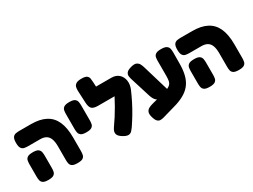

<svg xmlns="http://www.w3.org/2000/svg" viewBox="-54 -1342 2640 2001"><g transform="rotate(-30 1266.0 -341.0)"><path d="M476 9Q431 9 412 -3.5Q393 -16 388.5 -36Q384 -56 384 -77V-245Q384 -300 371 -334.5Q358 -369 330.5 -385.5Q303 -402 259 -402H116Q93 -402 71.5 -406Q50 -410 36.5 -429.5Q23 -449 23 -494Q23 -540 36.5 -559Q50 -578 71.5 -582Q93 -586 115 -586H256Q362 -586 431 -549.5Q500 -513 533.5 -438Q567 -363 567 -247V-84Q567 -61 563 -39.5Q559 -18 540.5 -4.5Q522 9 476 9ZM124 9Q79 9 60 -4.5Q41 -18 37 -39.5Q33 -61 33 -83V-232Q33 -254 37 -275Q41 -296 60 -309.5Q79 -323 125 -323Q171 -323 189.5 -309Q208 -295 212 -274Q216 -253 216 -231V-82Q216 -60 212 -39Q208 -18 189 -4.5Q170 9 124 9Z M715 -223Q670 -223 651 -237Q632 -251 628 -272Q624 -293 624 -315V-495Q624 -517 628 -538Q632 -559 651 -572.5Q670 -586 716 -586Q762 -586 780.5 -572Q799 -558 803 -537Q807 -516 807 -494V-314Q807 -292 803 -271Q799 -250 780 -236.5Q761 -223 715 -223Z M1027 3Q978 -24 969 -54.5Q960 -85 988 -125Q1020 -170 1049 -215.5Q1078 -261 1104.5 -307.5Q1131 -354 1155.5 -401.5Q1180 -449 1202 -497L1341 -383Q1313 -318 1282.5 -257.5Q1252 -197 1218.5 -141Q1185 -85 1149 -32Q1137 -15 1122.5 1Q1108 17 1085.5 20Q1063 23 1027 3ZM1335 -369 1216 -402H958Q905 -402 884 -421.5Q863 -441 860 -493L853 -642Q852 -665 857 -686Q862 -707 882.5 -720.5Q903 -734 948 -734Q994 -734 1011.5 -720Q1029 -706 1032 -685Q1035 -664 1036 -642L1039 -586H1223Q1278 -586 1311.5 -555.5Q1345 -525 1352.5 -475.5Q1360 -426 1335 -369Z M1490 45Q1468 51 1448 51.5Q1428 52 1411.5 36Q1395 20 1383 -23Q1372 -63 1381.5 -85Q1391 -107 1412 -118Q1433 -129 1456 -135L1641 -184Q1683 -198 1701.5 -215.5Q1720 -233 1724.5 -258.5Q1729 -284 1729 -321V-499Q1729 -521 1733 -540.5Q1737 -560 1756 -573Q1775 -586 1820 -586Q1865 -586 1885 -572.5Q1905 -559 1909.5 -537.5Q1914 -516 1914 -493L1913 -362Q1913 -286 1899.5 -229Q1886 -172 1857.5 -130.5Q1829 -89 1783 -59Q1737 -29 1670 -7ZM1556 -133Q1530 -144 1509.5 -161.5Q1489 -179 1473 -225L1397 -468Q1390 -490 1388 -511Q1386 -532 1400.5 -550.5Q1415 -569 1459 -581Q1503 -593 1525.5 -582Q1548 -571 1558.5 -549.5Q1569 -528 1575 -507L1676 -168Z M2417 9Q2372 9 2353 -3.5Q2334 -16 2329.5 -36Q2325 -56 2325 -77V-245Q2325 -300 2312 -334.5Q2299 -369 2271.5 -385.5Q2244 -402 2200 -402H2057Q2034 -402 2012.5 -406Q1991 -410 1977.5 -429.5Q1964 -449 1964 -494Q1964 -540 1977.5 -559Q1991 -578 2012.5 -582Q2034 -586 2056 -586H2197Q2303 -586 2372 -549.5Q2441 -513 2474.5 -438Q2508 -363 2508 -247V-84Q2508 -61 2504 -39.5Q2500 -18 2481.5 -4.5Q2463 9 2417 9ZM2065 9Q2020 9 2001 -4.5Q1982 -18 1978 -39.5Q1974 -61 1974 -83V-232Q1974 -254 1978 -275Q1982 -296 2001 -309.5Q2020 -323 2066 -323Q2112 -323 2130.5 -309Q2149 -295 2153 -274Q2157 -253 2157 -231V-82Q2157 -60 2153 -39Q2149 -18 2130 -4.5Q2111 9 2065 9Z"/></g></svg>

Font: Fredoka
Style: Bold
Weight: 700
Designer: Ben Nathan
Foundry: Milena B. Brandão, Ben Nathan
Version: Version 2.001